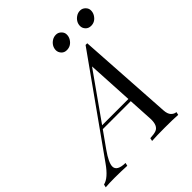

<svg xmlns="http://www.w3.org/2000/svg" viewBox="-324 -1039 1191 1191"><g transform="rotate(-45 271.0 -444.0)"><path d="M383.3 -590.3 169.4 -288.1H399.9ZM319.8 0 324.2 -20Q358.4 -21.5 377 -28.3Q412.6 -42 410.2 -104L400.9 -268.1H155.3L80.1 -162.1Q33.2 -95.7 33.2 -62.5Q33.2 -21.5 106.9 -20L102.1 0Q45.9 -2.9 -4.9 -2.9Q-55.7 -2.9 -86.9 0L-82 -20Q-36.1 -29.8 18.1 -106.9L449.2 -712.9H463.9L503.9 -84Q505.9 -51.3 520.5 -36.1Q535.2 -21 553.2 -20L548.8 0Q508.8 -2.9 434.1 -2.9Q359.4 -2.9 319.8 0ZM624.5 -840.3Q624.5 -822.3 615.2 -806.6Q594.2 -772 557.6 -772Q535.2 -772 521.5 -786.6Q507.8 -801.3 507.8 -819.8Q507.8 -838.4 517.1 -853.5Q526.4 -868.7 542 -878.4Q556.6 -888.2 576.2 -888.2Q595.7 -888.2 610.4 -873.5Q625 -858.9 624.5 -840.3ZM412.6 -840.3Q412.6 -822.3 403.3 -806.6Q382.3 -772.5 345.7 -772Q323.2 -771.5 309.6 -786.1Q295.9 -800.8 295.4 -819.3Q295.4 -837.9 304.7 -853.5Q314 -868.7 329.6 -878.4Q344.7 -888.2 364.3 -888.2Q383.8 -888.2 398.4 -873.5Q413.1 -858.9 412.6 -840.3Z"/></g></svg>

Font: PlayfairDisplaySC-Italic
Style: Italic
Weight: 400
Italic angle: -14°
Designer: Claus Eggers Sørensen
Foundry: Claus Eggers Sørensen
Version: Version 1.004;PS 001.004;hotconv 1.0.70;makeotf.lib2.5.58329